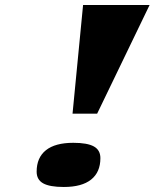

<svg xmlns="http://www.w3.org/2000/svg" viewBox="-20 -730 654 765"><path d="M367 -277H269L311 -710H576ZM126 -46Q126 -102 163 -131.5Q200 -161 272 -161Q328 -161 354 -146.5Q380 -132 380 -100Q380 -44 343 -14.5Q306 15 234 15Q178 15 152 0.5Q126 -14 126 -46Z"/></svg>

Font: Intel One Mono
Style: Bold Italic
Weight: 700
Italic angle: -16°
Monospace: yes
Designer: Fred Shallcrass
Foundry: Frere-Jones Type LLC
Version: Version 1.400;hotconv 1.1.0;makeotfexe 2.6.0;FJTRelease1.4